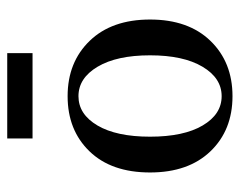

<svg xmlns="http://www.w3.org/2000/svg" viewBox="-86 -565 663 531"><g transform="rotate(-90 245.5 -299.5)"><path d="M128 -541V-611H364V-541ZM34 -216Q34 -323 92.5 -383.5Q151 -444 245 -444Q339 -444 398 -383Q457 -322 457 -216Q457 -110 398 -49Q339 12 245 12Q151 12 92.5 -49Q34 -110 34 -216ZM164 -70.5Q195 -18 245 -18Q295 -18 326.5 -71Q358 -124 358 -216Q358 -308 326.5 -361Q295 -414 245 -414Q195 -414 164 -361.5Q133 -309 133 -216Q133 -123 164 -70.5Z"/></g></svg>

Font: Arapey
Style: Regular
Weight: 400
Designer: Eduardo Rodriguez Tunni
Foundry: Eduardo Rodriguez Tunni
Version: Version 4.000